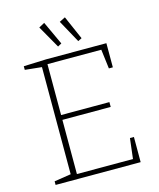

<svg xmlns="http://www.w3.org/2000/svg" viewBox="-129 -984 890 1075"><g transform="rotate(-15 315.5 -446.5)"><path d="M514 -28 528 -146H551V0H58V-21L155 -36V-657L58 -667V-688L189 -693H538V-553H515L501 -665H189V-370H469V-342H189V-28ZM294 -757 272 -745 198 -875 231 -893ZM411 -756 389 -745 317 -876 351 -893Z"/></g></svg>

Font: Bitter Pro ExtraLight
Style: Regular
Weight: 275
Designer: Sol Matas, and Bitter project Authors
Foundry: Sol Matas
Version: Version 1.010